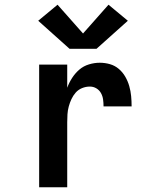

<svg xmlns="http://www.w3.org/2000/svg" viewBox="-20 -794 640 814"><path d="M146 0V-520H265V-422Q273 -444 286 -464Q299 -484 316.5 -499Q334 -514 357 -521Q380 -528 403 -528Q425 -528 446 -522Q467 -516 483.5 -502Q500 -488 511 -469Q522 -450 528 -429Q534 -408 536 -386.5Q538 -365 538 -343H419Q419 -358 417 -372.5Q415 -387 408 -399.5Q401 -412 388.5 -419.5Q376 -427 361 -427Q344 -427 328 -420.5Q312 -414 301 -401.5Q290 -389 283 -374Q276 -359 271.5 -342.5Q267 -326 266 -309Q265 -292 265 -276V0ZM275 -587 142 -706 224 -774 332 -652 440 -774 522 -706 389 -587Z"/></svg>

Font: Zed Sans Extended
Style: Bold
Weight: 700
Width: 7
Designer: Belleve Invis
Foundry: Belleve Invis
Version: Version 1.0.0; ttfautohint (v1.8.4)